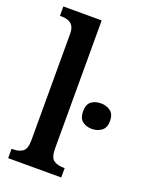

<svg xmlns="http://www.w3.org/2000/svg" viewBox="-143 -832 692 904"><g transform="rotate(20 202.5 -380.0)"><path d="M14 0V-47H24Q51 -47 69.5 -60Q88 -73 88 -118V-649Q88 -677 78 -690.5Q68 -704 53 -708.5Q38 -713 24 -713H14V-760H206V-118Q206 -73 225 -60Q244 -47 270 -47H280V0ZM337 -264Q308 -264 289 -279Q270 -294 270 -328Q270 -363 289 -377.5Q308 -392 337 -392Q364 -392 384.5 -377.5Q405 -363 405 -328Q405 -294 384.5 -279Q364 -264 337 -264Z"/></g></svg>

Font: Noto Serif Condensed SemiBold
Style: Regular
Weight: 600
Width: 3
Designer: Monotype Design Team
Foundry: Monotype Imaging Inc.
Version: Version 2.013